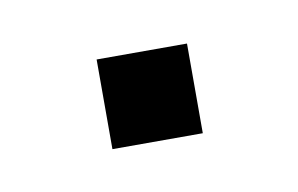

<svg xmlns="http://www.w3.org/2000/svg" viewBox="-28 -485 211 136"><g transform="rotate(-10 78.0 -417.0)"><path d="M45.5 -384.5V-449H110.5V-384.5Z"/></g></svg>

Font: Big Shoulders Display Thin Medium
Style: Regular
Weight: 500
Version: Version 2.002